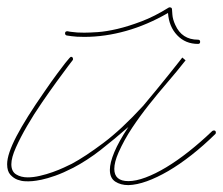

<svg xmlns="http://www.w3.org/2000/svg" viewBox="-53 -508 619 533"><path d="M303.4 5.9Q281.9 5.9 266.9 -3.9Q252 -13.7 252 -36.5Q252 -56 264.3 -85.6Q276.7 -115.2 303.4 -155.6Q262.4 -119.8 225.6 -91.1Q188.8 -62.5 150.4 -42.3Q122.4 -28 100.3 -20.2Q78.1 -12.4 62.2 -9.1Q46.2 -5.9 37.1 -5.2Q28 -4.6 26 -4.6Q25.4 -4.6 16 -4.9Q6.5 -5.2 -4.2 -9.1Q-15 -13 -24.1 -22.8Q-33.2 -32.6 -33.2 -52.1Q-33.2 -80.1 -7.2 -129.9Q18.9 -179.7 69.7 -252.6Q91.1 -283.9 105.5 -303.1Q119.8 -322.3 127.9 -332.7Q136.1 -343.1 139.6 -346.7Q143.2 -350.3 143.9 -350.3Q149.7 -350.3 149.7 -343.8Q149.7 -341.8 148.4 -340.5Q148.4 -340.5 135.7 -323.9Q123 -307.3 104.2 -281.2Q85.3 -255.2 63.2 -223Q41 -190.8 22.5 -158.9Q3.9 -127 -8.8 -98.6Q-21.5 -70.3 -21.5 -52.1Q-21.5 -31.9 -8.1 -23.8Q5.2 -15.6 24.1 -15.6Q39.7 -15.6 57.9 -19.9Q76.2 -24.1 93.4 -30.3Q110.7 -36.5 124.7 -43Q138.7 -49.5 146.5 -53.4Q182.9 -72.9 233.4 -110.7Q283.9 -148.4 344.4 -214.2Q362 -235 381.2 -258.5Q400.4 -281.9 416.3 -301.8Q432.3 -321.6 442.7 -335Q453.1 -348.3 453.1 -348.3L462.2 -340.5Q438.2 -309.9 411.8 -279.3Q385.4 -248.7 360.4 -217.1Q335.3 -185.5 313.5 -152.7Q291.7 -119.8 276 -84.6Q264.3 -57.9 264.3 -39.1Q264.3 -5.2 303.4 -5.2Q324.2 -5.2 351.2 -15.3Q378.3 -25.4 408.5 -43.6Q438.8 -61.8 471.4 -87.6Q503.9 -113.3 536.5 -144.5Q539.1 -145.8 541 -145.8Q546.2 -145.8 546.2 -140Q546.2 -137.4 544.9 -136.1Q511.7 -103.5 478.5 -77.5Q445.3 -51.4 414.1 -33.2Q382.8 -15 354.8 -4.9Q326.8 5.2 303.4 5.9ZM496.7 -386.1Q461.6 -386.1 438.8 -410.2Q416 -434.2 413.4 -472Q356.1 -438.8 297.2 -422.2Q238.3 -405.6 181 -405.6Q158.2 -405.6 145.5 -407.6Q132.8 -409.5 132.2 -409.5Q127.6 -410.8 127.6 -415.4Q127.6 -421.2 133.5 -421.2H134.8Q140 -419.9 147.1 -419.3Q158.9 -417.3 181 -417.3Q195.3 -417.3 218.8 -418.9Q242.2 -420.6 272.8 -427.7Q303.4 -434.9 339.5 -448.6Q375.7 -462.2 415.4 -487Q416 -487.6 418 -487.6Q424.5 -487.6 424.5 -481.8Q424.5 -481.1 425.5 -467.8Q426.4 -454.4 433.6 -438.8Q451.8 -397.8 496.7 -397.8Q502.6 -397.8 502.6 -391.9Q502.6 -386.1 496.7 -386.1Z"/></svg>

Font: League Script
Style: League Script
Weight: 400
Foundry: Haley Fiege
Version: Version 1.001